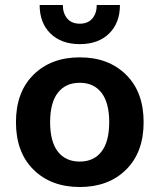

<svg xmlns="http://www.w3.org/2000/svg" viewBox="-20 -740 639 770"><path d="M461 -720Q461 -648 417.5 -605.5Q374 -563 300 -563Q226 -563 182.5 -605.5Q139 -648 139 -720H232Q232 -687 249.5 -666Q267 -645 300 -645Q333 -645 350.5 -666Q368 -687 368 -720ZM114.5 -440.5Q185 -510 300 -510Q415 -510 485.5 -440.5Q556 -371 556 -250Q556 -129 485.5 -59.5Q415 10 300 10Q185 10 114.5 -59.5Q44 -129 44 -250Q44 -371 114.5 -440.5ZM300 -408Q243 -408 212 -368Q181 -328 181 -250Q181 -172 212 -132Q243 -92 300 -92Q356 -92 387 -132Q418 -172 418 -250Q418 -328 387 -368Q356 -408 300 -408Z"/></svg>

Font: Elaine Sans SemiBold
Style: Regular
Weight: 600
Designer: Wei Huang
Foundry: Wei Huang
Version: Version 2.001;December 24, 2019;FontCreator 12.0.0.2547 64-b